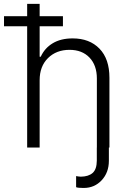

<svg xmlns="http://www.w3.org/2000/svg" viewBox="-54 -747 653 972"><path d="M436.1 0H436.4V-349.4Q436.4 -416.5 399 -455.6Q361.5 -494.7 297.9 -494.7Q231.2 -494.7 188.9 -452.9Q146.7 -411.2 146.7 -340.9V0H83.5V-614H-33.7V-665.1H83.5V-727.3H146.7V-665.1H264.6V-614H146.7V-459.9H152.3Q172.2 -503.6 213.1 -528.1Q253.9 -552.6 313.9 -552.6Q399.1 -552.6 449.6 -500.7Q500 -448.9 500 -353.3V0H497.2V66.8Q497.2 126.4 460.8 165.5Q424.4 204.5 370.4 204.5H366.5Q340.2 204.5 331.3 200.6V144.5Q344.1 147 355.1 147.4Q393.8 147 414.8 128.7Q435.7 110.4 436.1 66.8Z"/></svg>

Font: Inter Light BETA
Style: Regular
Weight: 300
Designer: Rasmus Andersson
Foundry: rsms
Version: Version 3.011;git-f93a4a705